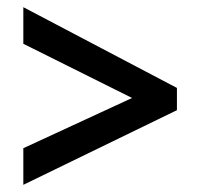

<svg xmlns="http://www.w3.org/2000/svg" viewBox="-20 -594 558 535"><path d="M45 -181V-79L473 -287V-349L45 -574V-472L348 -321Z"/></svg>

Font: Noto Sans Devanagari UI SemiCondensed SemiBold
Style: Regular
Weight: 600
Width: 4
Designer: Jelle Bosma - Monotype Design Team
Foundry: Monotype Imaging Inc.
Version: Version 2.004